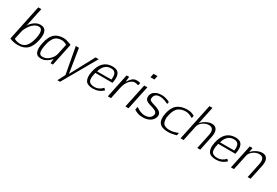

<svg xmlns="http://www.w3.org/2000/svg" viewBox="80 -2096 5201 3608"><g transform="rotate(30 2680.0 -292.0)"><path d="M170 -241 132 -63Q187 -29 263 -29Q420 -29 474 -275Q518 -488 410 -488Q365 -488 321 -459.5Q277 -431 246.5 -390.5Q216 -350 195.5 -309.5Q175 -269 170 -241ZM57 -25 218 -794H285L198 -384Q224 -438 288 -485.5Q352 -533 422 -533Q596 -533 543 -275Q511 -125 438 -56.5Q365 12 238 12Q142 12 57 -25Z M749 -28Q834 -28 898 -92.5Q962 -157 976 -224L1023 -447Q964 -482 909 -482Q854 -482 814 -463Q774 -444 749.5 -408Q725 -372 712 -338.5Q699 -305 688 -258Q678 -211 674 -176.5Q670 -142 672.5 -105Q675 -68 694 -48Q713 -28 749 -28ZM1096 -488 994 -1H942L953 -106Q937 -71 873.5 -27.5Q810 16 740 16Q647 16 620.5 -57.5Q594 -131 624 -258Q654 -401 725.5 -467.5Q797 -534 925 -534Q970 -534 1026.5 -512.5Q1083 -491 1096 -488Z M1297 52 1192 -518H1260L1343 0L1621 -518H1689L1272 212H1214Z M1778 -305 2086 -306Q2098 -380 2079 -431Q2056 -486 1978 -486Q1896 -486 1846 -434.5Q1796 -383 1778 -305ZM1880 -25Q1977 -25 2050 -106Q2085 -73 2087 -71Q1994 16 1871 16Q1745 16 1705.5 -51Q1666 -118 1692 -247Q1751 -532 1988 -532Q2195 -532 2135 -263L1762 -264Q1751 -216 1746.5 -184.5Q1742 -153 1744.5 -120Q1747 -87 1761 -68Q1775 -49 1804.5 -37Q1834 -25 1880 -25Z M2255 0H2186L2295 -517H2350L2340 -403Q2380 -467 2417 -499.5Q2454 -532 2513 -532Q2559 -532 2590 -519L2574 -464Q2526 -480 2502 -480Q2442 -480 2387.5 -423.5Q2333 -367 2307 -248Z M2786 -711H2701L2719 -796H2804ZM2567 0 2677 -518H2745L2635 0Z M3051 -528Q3070 -528 3087.5 -526.5Q3105 -525 3121.5 -521Q3138 -517 3149 -514.5Q3160 -512 3175.5 -506Q3191 -500 3196.5 -497.5Q3202 -495 3217 -488Q3232 -481 3233 -481Q3231 -473 3228 -455.5Q3225 -438 3224 -433Q3185 -451 3163.5 -460Q3142 -469 3108 -477.5Q3074 -486 3042 -486Q2933 -486 2915 -397Q2906 -352 2926.5 -335Q2947 -318 3011 -299Q3115 -272 3157 -234.5Q3199 -197 3187 -138Q3171 -67 3106.5 -26Q3042 15 2949 15Q2882 15 2831 -4.5Q2780 -24 2757 -43Q2759 -54 2764 -75.5Q2769 -97 2771 -108Q2806 -85 2829 -72Q2852 -59 2888.5 -47Q2925 -35 2960 -35Q3093 -35 3117 -138Q3121 -158 3113.5 -174Q3106 -190 3094.5 -200.5Q3083 -211 3056.5 -222.5Q3030 -234 3011.5 -239.5Q2993 -245 2956 -256Q2880 -279 2857 -311.5Q2834 -344 2844 -399Q2851 -428 2869 -454.5Q2887 -481 2934.5 -504.5Q2982 -528 3051 -528Z M3505 -30Q3591 -30 3688 -73Q3683 -53 3680.5 -36Q3678 -19 3677 -15Q3571 16 3495 16Q3359 16 3306.5 -52Q3254 -120 3284 -263Q3316 -409 3397 -470.5Q3478 -532 3612 -532Q3698 -532 3767 -488L3756 -435Q3752 -437 3739.5 -443.5Q3727 -450 3722.5 -452Q3718 -454 3706.5 -459.5Q3695 -465 3689 -467Q3683 -469 3672.5 -473Q3662 -477 3655 -478.5Q3648 -480 3638.5 -482Q3629 -484 3620 -485Q3611 -486 3602 -486Q3558 -486 3523 -477Q3488 -468 3453 -445.5Q3418 -423 3392 -377.5Q3366 -332 3352 -265Q3337 -207 3341 -166Q3345 -125 3356 -98.5Q3367 -72 3392 -57Q3417 -42 3443.5 -36Q3470 -30 3505 -30Z M4127 0 4195 -320Q4228 -483 4103 -483Q4035 -483 3973.5 -437Q3912 -391 3900 -331L3830 0H3764L3932 -795H3998L3917 -411Q3947 -459 4015.5 -496Q4084 -533 4144 -533Q4217 -533 4248.5 -477Q4280 -421 4257 -313L4191 0Z M4445 -305 4753 -306Q4765 -380 4746 -431Q4723 -486 4645 -486Q4563 -486 4513 -434.5Q4463 -383 4445 -305ZM4547 -25Q4644 -25 4717 -106Q4752 -73 4754 -71Q4661 16 4538 16Q4412 16 4372.5 -51Q4333 -118 4359 -247Q4418 -532 4655 -532Q4862 -532 4802 -263L4429 -264Q4418 -216 4413.5 -184.5Q4409 -153 4411.5 -120Q4414 -87 4428 -68Q4442 -49 4471.5 -37Q4501 -25 4547 -25Z M5220 0 5288 -320Q5321 -483 5196 -483Q5128 -483 5066.5 -437Q5005 -391 4993 -331L4923 0H4857L4967 -518H5026L5010 -415Q5039 -462 5107.5 -497.5Q5176 -533 5237 -533Q5311 -533 5342 -477Q5373 -421 5350 -313L5284 0Z"/></g></svg>

Font: Afta sans
Style: Italic
Weight: 400
Italic angle: -12°
Designer: par.qink
Foundry: Oriol Esparraguera Font
Version: Version 1.000